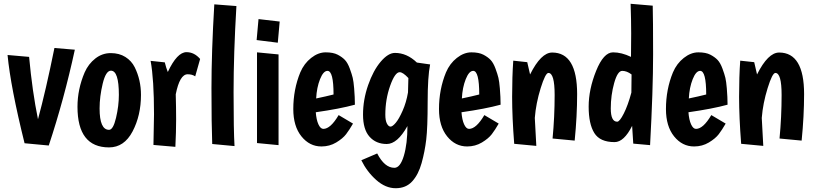

<svg xmlns="http://www.w3.org/2000/svg" viewBox="-20 -754 4310 1016"><path d="M238 16 110 4Q36 -294 20 -463L134 -453Q151 -269 181 -123Q222 -273 268 -500L376 -491Q319 -228 238 16Z M507 -180Q507 -67 557 -67Q579 -67 594 -130.5Q609 -194 609 -252Q609 -380 567 -380Q540 -380 523.5 -311.5Q507 -243 507 -180ZM390 -189Q390 -282 428 -371Q448 -416 484.5 -444.5Q521 -473 566 -473Q611 -473 643.5 -452.5Q676 -432 693 -398Q726 -331 726 -252Q726 -143 681.5 -58.5Q637 26 557 26Q390 26 390 -189Z M973 -361Q931 -361 910 -255Q912 -185 912 -121Q912 -57 908 23L792 13Q795 -134 795 -149Q795 -334 777 -432L852 -424Q859 -395 868 -373Q917 -478 967 -478Q1008 -478 1039 -442L1013 -350Q997 -361 973 -361Z M1231 -722Q1216 -469 1216 -266Q1216 -63 1221 19L1103 8Q1099 -96 1099 -287.5Q1099 -479 1114 -731Z M1340 -477 1454 -466V14L1340 3ZM1348 -653 1460 -640 1450 -528 1338 -542Z M1691 -72Q1729 -72 1772 -145L1848 -100Q1829 -67 1811.5 -44Q1794 -21 1759 0Q1724 21 1681 21Q1618 21 1575 -32.5Q1532 -86 1532 -177Q1532 -281 1569 -371Q1589 -418 1626.5 -447.5Q1664 -477 1703.5 -477Q1743 -477 1767 -464.5Q1791 -452 1805.5 -436.5Q1820 -421 1831 -391Q1842 -361 1846.5 -342Q1851 -323 1854 -287Q1858 -239 1858 -200Q1778 -178 1651 -160Q1654 -120 1665 -96Q1676 -72 1691 -72ZM1713 -379Q1691 -379 1673.5 -335Q1656 -291 1653 -233Q1706 -244 1745 -254Q1745 -379 1713 -379Z M2067 134Q2098 134 2117 70.5Q2136 7 2136 -87Q2083 8 2026.5 8Q1970 8 1935.5 -30.5Q1901 -69 1901 -147.5Q1901 -226 1928 -303.5Q1955 -381 1994.5 -427.5Q2034 -474 2070 -474Q2133 -474 2186 -423L2256 -413Q2243 -348 2243 -213.5Q2243 -79 2235.5 -15.5Q2228 48 2211 109Q2194 170 2161 206Q2128 242 2074 242Q2020 242 1971 198.5Q1922 155 1892 94L1976 58Q2015 134 2067 134ZM2095 -372Q2070 -372 2044.5 -300Q2019 -228 2019 -147Q2019 -116 2027.5 -100Q2036 -84 2046.5 -84Q2057 -84 2074 -104Q2091 -124 2110.5 -168Q2130 -212 2139 -265L2141 -341Q2112 -372 2095 -372Z M2462 -72Q2500 -72 2543 -145L2619 -100Q2600 -67 2582.5 -44Q2565 -21 2530 0Q2495 21 2452 21Q2389 21 2346 -32.5Q2303 -86 2303 -177Q2303 -281 2340 -371Q2360 -418 2397.5 -447.5Q2435 -477 2474.5 -477Q2514 -477 2538 -464.5Q2562 -452 2576.5 -436.5Q2591 -421 2602 -391Q2613 -361 2617.5 -342Q2622 -323 2625 -287Q2629 -239 2629 -200Q2549 -178 2422 -160Q2425 -120 2436 -96Q2447 -72 2462 -72ZM2484 -379Q2462 -379 2444.5 -335Q2427 -291 2424 -233Q2477 -244 2516 -254Q2516 -379 2484 -379Z M2902 -476Q3034 -476 3034 -256Q3034 -140 3021 -10L2904 -21Q2915 -135 2915 -251.5Q2915 -368 2882 -368Q2866 -368 2841 -287.5Q2816 -207 2810 -130Q2812 -89 2818 18L2701 7Q2690 -134 2690 -241Q2690 -348 2696 -433L2770 -425Q2772 -417 2785 -360Q2843 -476 2902 -476Z M3319 -453 3320 -577Q3320 -646 3317 -734L3434 -724Q3436 -653 3436 -466.5Q3436 -280 3420 14L3331 6Q3328 -34 3325 -88Q3282 -2 3232 -2Q3155 -2 3125 -50Q3095 -98 3095 -189.5Q3095 -281 3134.5 -379Q3174 -477 3224 -477Q3269 -477 3319 -453ZM3322 -360Q3297 -379 3272.5 -379Q3248 -379 3230 -314.5Q3212 -250 3212 -180Q3212 -110 3246 -110Q3259 -110 3281 -153.5Q3303 -197 3321 -264Z M3663 -72Q3701 -72 3744 -145L3820 -100Q3801 -67 3783.5 -44Q3766 -21 3731 0Q3696 21 3653 21Q3590 21 3547 -32.5Q3504 -86 3504 -177Q3504 -281 3541 -371Q3561 -418 3598.5 -447.5Q3636 -477 3675.5 -477Q3715 -477 3739 -464.5Q3763 -452 3777.5 -436.5Q3792 -421 3803 -391Q3814 -361 3818.5 -342Q3823 -323 3826 -287Q3830 -239 3830 -200Q3750 -178 3623 -160Q3626 -120 3637 -96Q3648 -72 3663 -72ZM3685 -379Q3663 -379 3645.5 -335Q3628 -291 3625 -233Q3678 -244 3717 -254Q3717 -379 3685 -379Z M4103 -476Q4235 -476 4235 -256Q4235 -140 4222 -10L4105 -21Q4116 -135 4116 -251.5Q4116 -368 4083 -368Q4067 -368 4042 -287.5Q4017 -207 4011 -130Q4013 -89 4019 18L3902 7Q3891 -134 3891 -241Q3891 -348 3897 -433L3971 -425Q3973 -417 3986 -360Q4044 -476 4103 -476Z"/></svg>

Font: Boogaloo
Style: Regular
Weight: 400
Designer: John Vargas Beltran
Foundry: John Vargas Beltran
Version: Version 1.002